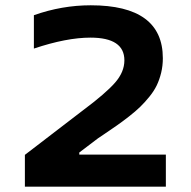

<svg xmlns="http://www.w3.org/2000/svg" viewBox="-20 -699 714 719"><path d="M601.1 -120.1V0H73.2V-119.1L291 -286.1Q375.5 -349.1 410.6 -389.2Q445.8 -429.2 445.8 -473.1Q445.8 -558.1 318.8 -558.1Q229 -558.1 106.9 -517.1V-642.1Q211.9 -679.2 319.8 -679.2Q589.8 -679.2 589.8 -481Q589.8 -452.6 583.5 -426.5Q577.1 -400.4 566.9 -379.2Q556.6 -357.9 539.3 -336.7Q522 -315.4 504.9 -298.8Q487.8 -282.2 463.1 -262.9Q438.5 -243.7 417.7 -229.2Q397 -214.8 368.2 -195.3Q354 -186 347.2 -181.2L276.9 -127.9V-120.1Z"/></svg>

Font: LT Wave Text Bold
Style: Regular
Weight: 700
Designer: Daniel Lyons
Version: Version 2.5 (Glyphs App)